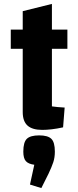

<svg xmlns="http://www.w3.org/2000/svg" viewBox="-20 -651 399 980"><path d="M196 12Q145 12 120.5 -10Q96 -32 96 -79V-594L245 -631V-108Q260 -106 275 -104.5Q290 -103 310 -102L302 -1Q270 6 243.5 9Q217 12 196 12ZM35 -402V-500H324V-402ZM191 309 133 291 155 190Q125 186 112 171.5Q99 157 99 123Q99 75 117 57.5Q135 40 180 40Q224 40 242 57.5Q260 75 260 123Q260 153 252 177Q244 201 228 235Z"/></svg>

Font: Changa SemiBold
Style: Regular
Weight: 600
Designer: Eduardo Rodriguez Tunni
Foundry: Eduardo Rodriguez Tunni
Version: Version 3.002; ttfautohint (v1.8.2)